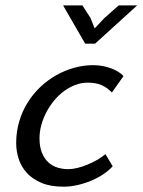

<svg xmlns="http://www.w3.org/2000/svg" viewBox="-20 -682 529 712"><path d="M40 0ZM397.9 -65.4Q383.3 -49.3 362.3 -35.4Q341.3 -21.5 317.1 -11.5Q293 -1.5 266.8 4.4Q240.7 10.3 215.8 10.3Q167 10.3 133.5 -3.9Q100.1 -18.1 79.3 -41Q58.6 -64 49.3 -92.8Q40 -121.6 40 -151.4Q40 -194.3 51.5 -232.4Q63 -270.5 83 -302.5Q103 -334.5 130.4 -360.1Q157.7 -385.7 189.5 -403.6Q221.2 -421.4 256.1 -430.9Q291 -440.4 325.7 -440.4Q344.2 -440.4 361.6 -437Q378.9 -433.6 393.6 -428Q408.2 -422.4 419.7 -415Q431.2 -407.7 438 -399.9L395 -338.9Q377.4 -357.4 356.4 -366.5Q335.4 -375.5 304.7 -375.5Q281.2 -375.5 259 -366.9Q236.8 -358.4 217 -343.8Q197.3 -329.1 180.7 -309.1Q164.1 -289.1 152.1 -266.1Q140.1 -243.2 133.3 -218.5Q126.5 -193.8 126.5 -169.4Q126.5 -138.2 135.3 -116.2Q144 -94.2 158.7 -80.6Q173.3 -66.9 192.6 -60.8Q211.9 -54.7 232.9 -54.7Q248.5 -54.7 266.6 -59.1Q284.7 -63.5 303.2 -71Q321.8 -78.6 339.4 -88.6Q356.9 -98.6 371.1 -110.4ZM332.5 -520H295.9L213.9 -662.1H285.6L315.9 -614.7L331.1 -576.7L366.7 -614.7L420.4 -662.1H488.8Z"/></svg>

Font: PT Astra Sans
Style: Italic
Weight: 400
Italic angle: -16°
Designer: A.Korolkova, I. Chaeva
Foundry: ParaType Ltd
Version: Version 1.001; ttfautohint (v1.6)